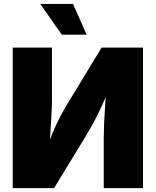

<svg xmlns="http://www.w3.org/2000/svg" viewBox="-20 -974 806 994"><path d="M720.2 0H517.1V-265.6Q517.1 -294.4 519 -337.4Q521 -380.4 524.4 -431.2Q527.8 -481.9 531.7 -533.2L554.2 -531.7Q529.8 -475.1 509.5 -430.9Q489.3 -386.7 468.8 -347.7Q448.2 -308.6 421.9 -265.6L259.8 0H45.9V-727.5H249V-460.9Q249 -426.8 246.3 -376.7Q243.7 -326.7 240.2 -274.9Q236.8 -223.1 234.4 -183.6L216.8 -189.5Q235.4 -246.1 253.9 -290Q272.5 -334 291.7 -370.4Q311 -406.7 332.5 -441.9L505.9 -727.5H720.2ZM299.8 -794.4 188.5 -953.6H357.9L428.7 -794.4Z"/></svg>

Font: Inter 16pt Black
Style: Regular
Weight: 900
Version: Version 4.001;git-66647c0bb